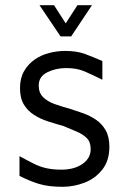

<svg xmlns="http://www.w3.org/2000/svg" viewBox="-20 -704 496 739"><path d="M221 15Q167 15 130.5 4Q94 -7 55 -27V-103Q86 -86 110 -74Q134 -62 159 -56.5Q184 -51 216 -51Q266 -51 297.5 -73Q329 -95 329 -130Q329 -158 313.5 -173Q298 -188 274 -198Q250 -208 224 -219Q195 -227 165.5 -236.5Q136 -246 111.5 -261.5Q87 -277 72 -301.5Q57 -326 57 -365Q57 -403 72.5 -430Q88 -457 113 -474.5Q138 -492 169 -500Q200 -508 231 -508Q276 -508 308 -496Q340 -484 374 -469V-397Q336 -416 306 -429Q276 -442 235 -442Q194 -442 161.5 -425.5Q129 -409 129 -375Q129 -347 145.5 -330.5Q162 -314 189 -304Q216 -294 247 -286Q272 -278 299 -268.5Q326 -259 349 -243.5Q372 -228 386.5 -203Q401 -178 401 -139Q401 -86 374 -51.5Q347 -17 305.5 -1Q264 15 221 15ZM213 -564 132 -684H188L233 -614L278 -684H334L254 -564Z"/></svg>

Font: Maven Pro VF Beta
Style: Regular
Weight: 400
Designer: Joe Prince
Foundry: Joe Prince
Version: Version 2.002